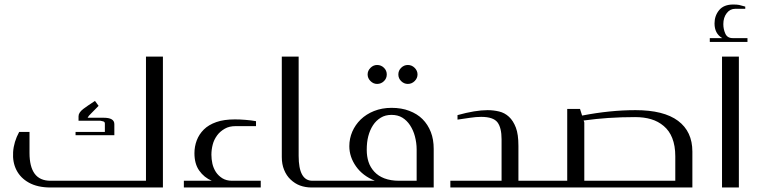

<svg xmlns="http://www.w3.org/2000/svg" viewBox="-20 -831 3370 851"><path d="M702.1 -580.1V0H204.1Q146.5 0 107.9 -21.5Q70.8 -42 52.7 -77.6Q35.2 -112.3 38.1 -156.7Q41 -202.1 64.9 -246.1H110.8V-152.8Q110.8 -92.8 133.3 -61.5Q156.2 -29.8 204.1 -29.8H627V-580.1ZM439.9 -309.1Q486.8 -309.1 486.8 -280.8V-231.9H314.9V-246.1H444.8V-283.2Q444.8 -291 437.5 -293Q430.2 -294.9 424.8 -295.9H328.1V-315.9Q328.1 -332 349.1 -348.1Q357.4 -354 369.6 -362.8Q389.2 -376.5 400.9 -383.8L417 -361.8L383.8 -328.1Q377.4 -322.3 374 -317.9Q370.1 -312.5 368.2 -309.1H377.9Z M918.9 -29.8Q884.8 -43.9 862.8 -75.2Q841.8 -105 841.8 -151.9Q841.8 -181.6 852.1 -209Q862.3 -235.8 883.3 -256.8Q904.3 -277.8 939 -290Q972.7 -301.8 1021 -301.8Q1043.9 -301.8 1067.4 -299.8Q1093.3 -297.9 1114.7 -293.9V-272H1024.9Q996.1 -272 976.6 -260.7Q955.1 -248.5 942.4 -231Q928.2 -211.4 922.9 -190.4Q917 -168 917 -145Q917 -126 921.4 -105.5Q925.8 -85.9 937 -68.4Q947.8 -52.2 965.3 -41Q983.4 -29.8 1008.8 -29.8H1135.7V0H794.9V-29.8Z M1303.7 -580.1V-140.1Q1303.7 -29.8 1364.7 -29.8H1398.9Q1408.7 -29.8 1408.7 -20V-9.8Q1408.7 0 1398.9 0H1360.8Q1333.5 0 1309.6 -8.8Q1287.1 -17.1 1267.6 -35.6Q1249.5 -52.7 1239.3 -78.1Q1229 -103 1229 -134.8V-580.1Z M1651.4 -543Q1669.4 -543 1682.1 -530.3Q1694.3 -518.1 1694.3 -501Q1694.3 -483.9 1682.1 -471.7Q1669.4 -459 1651.4 -459Q1634.8 -459 1622.1 -471.7Q1609.4 -484.4 1609.4 -501Q1609.4 -517.6 1622.1 -530.3Q1634.8 -543 1651.4 -543ZM1757.8 -530.3Q1770.5 -543 1787.6 -543Q1805.2 -543 1817.9 -530.3Q1830.6 -517.6 1830.6 -501Q1830.6 -484.4 1817.9 -471.7Q1805.2 -459 1787.6 -459Q1770.5 -459 1757.8 -471.7Q1745.6 -483.9 1745.6 -501Q1745.6 -518.1 1757.8 -530.3ZM1641.6 -29.8Q1587.4 -51.8 1558.1 -93.3Q1528.3 -135.7 1528.3 -183.1Q1528.3 -216.8 1541.5 -247.6Q1554.7 -277.8 1578.6 -301.3Q1603.5 -325.2 1637.7 -338.9Q1673.3 -353 1715.3 -353Q1759.8 -353 1793.9 -339.8Q1829.6 -326.2 1852.5 -303.2Q1876.5 -279.3 1889.6 -245.6Q1902.3 -213.4 1902.3 -170.9V0H1395.5Q1387.7 0 1387.7 -9.8V-20Q1387.7 -29.8 1395.5 -29.8ZM1826.7 -168.9Q1826.7 -197.8 1818.8 -227.5Q1812 -253.4 1797.4 -275.9Q1783.2 -297.4 1763.2 -309.6Q1743.2 -321.8 1715.3 -321.8Q1688 -321.8 1668 -309.6Q1647 -296.9 1633.3 -275.9Q1619.6 -254.9 1612.3 -227.1Q1605.5 -201.2 1605.5 -167Q1605.5 -137.7 1613.3 -113.8Q1621.1 -89.4 1639.2 -69.8Q1656.7 -50.8 1683.6 -40.5Q1711.9 -29.8 1749.5 -29.8H1826.7Z M2141.1 -342.8Q2167 -342.8 2191.9 -336.9Q2216.8 -331.1 2235.8 -313.5Q2254.9 -295.9 2266.6 -265.1Q2277.8 -235.8 2277.8 -184.1V-29.8H2335Q2340.3 -29.8 2342.8 -27.3Q2345.2 -24.9 2345.2 -17.1V-11.2Q2345.2 0 2335 0H1976.1V-29.8H2203.1V-213.9Q2203.1 -264.6 2185.1 -288.6Q2166.5 -313 2112.8 -313Q2090.3 -313 2064.5 -309.1Q2015.1 -301.8 2007.8 -300.8V-320.8Q2086.9 -342.8 2141.1 -342.8Z M2494.1 -29.8V-348.1H2550.8L2560.1 -318.8Q2684.1 -342.8 2796.9 -342.8Q2921.9 -342.8 2985.4 -295.4Q3048.8 -248 3048.8 -159.2V0H2333Q2322.8 0 2322.8 -9.8V-20Q2322.8 -29.8 2333 -29.8ZM2973.1 -29.8V-138.2Q2973.1 -185.1 2959.5 -219.2Q2946.8 -251.5 2921.9 -272.5Q2897 -293.5 2865.7 -302.7Q2834.5 -312 2794.9 -312Q2734.4 -312 2675.8 -308.1Q2625 -304.7 2566.9 -296.9L2569.8 -288.1V-29.8Z M3293 -662.1V-645H3126V-662.1H3181.2Q3147 -682.1 3147 -727.1Q3147 -761.2 3167.5 -786.1Q3188 -811 3230 -811Q3246.1 -811 3255.9 -809.1Q3267.6 -806.6 3283.2 -801.8V-792H3238.8Q3215.8 -792 3201.2 -772.9Q3186 -753.4 3186 -724.1Q3186 -701.7 3194.8 -682.1Q3203.6 -662.1 3227.1 -662.1ZM3180.2 0V-580.1H3254.9V0Z"/></svg>

Font: SimahzazaarabicW05-Light
Style: Regular
Weight: 300
Designer: Ahmed zaza
Foundry: Ahmed zaza
Version: Version 1.001